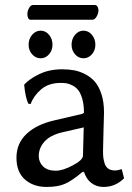

<svg xmlns="http://www.w3.org/2000/svg" viewBox="-20 -720 521 757"><path d="M310.1 -217.8 225.1 -198.2Q177.7 -187 155.3 -161.6Q132.8 -136.2 132.8 -105Q132.8 -80.6 150.1 -63.7Q167.5 -46.9 200.2 -46.9Q227.1 -46.9 266.8 -67.9Q306.6 -88.9 307.1 -106ZM310.1 -41H306.2V-43Q264.2 -7.3 235.8 4.9Q207.5 17.1 164.1 17.1Q111.8 17.1 78.4 -12.2Q44.9 -41.5 44.9 -98.1Q44.9 -154.3 84.2 -191.7Q123.5 -229 192.9 -245.1L304.2 -271Q311 -274.4 311 -275.9Q311 -306.6 304.7 -329.1Q298.3 -351.6 289.3 -363.5Q280.3 -375.5 266.8 -382.6Q253.4 -389.6 242.9 -391.4Q232.4 -393.1 219.2 -393.1Q171.4 -393.1 141.6 -367.2Q111.8 -341.3 101.1 -310.1L91.8 -311Q80.1 -334.5 75.2 -386.2Q96.7 -409.7 135.7 -428.2Q174.8 -446.8 225.1 -446.8Q250 -446.8 271.7 -442.9Q293.5 -439 315.9 -427.5Q338.4 -416 354.2 -397.7Q370.1 -379.4 380.1 -348.4Q390.1 -317.4 390.1 -276.9Q390.1 -273.4 388.2 -207.8Q386.2 -142.1 386.2 -126Q386.2 -110.4 387.2 -100.3Q388.2 -90.3 392.3 -76.4Q396.5 -62.5 406.7 -55.2Q417 -47.9 433.1 -47.9Q444.3 -47.9 460 -53.2L469.2 -17.1Q435.1 17.1 388.2 17.1Q360.4 17.1 339.6 1Q318.8 -15.1 310.1 -45.9ZM106.7 -505.9Q92.8 -521.5 92.8 -543.9Q92.8 -566.4 106.7 -582.8Q120.6 -599.1 140.1 -599.1Q159.7 -599.1 173.3 -582.8Q187 -566.4 187 -543.9Q187 -521.5 173.3 -505.9Q159.7 -490.2 140.1 -490.2Q120.6 -490.2 106.7 -505.9ZM275.9 -505.9Q262.2 -521.5 262.2 -543.9Q262.2 -566.4 275.9 -582.8Q289.6 -599.1 309.1 -599.1Q328.6 -599.1 342.3 -582.8Q356 -566.4 356 -543.9Q356 -521.5 342.3 -505.9Q328.6 -490.2 309.1 -490.2Q289.6 -490.2 275.9 -505.9ZM344.2 -642.1H100.1Q94.2 -642.1 91.1 -648.9Q87.9 -655.8 87.9 -664.1Q87.9 -676.3 94.5 -688.2Q101.1 -700.2 109.9 -700.2H354Q360.8 -700.2 364.5 -693.6Q368.2 -687 368.2 -679.2Q368.2 -667 360.8 -654.5Q353.5 -642.1 344.2 -642.1Z"/></svg>

Font: Linear Smooth Low Contrast
Style: Regular
Weight: 500
Designer: Philipp H. Poll, Flanker
Foundry: Philipp H. Poll, reworked by Flanker
Version: Version 1.010 | FøM Fix